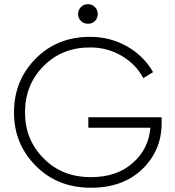

<svg xmlns="http://www.w3.org/2000/svg" viewBox="-20 -887 839 918"><path d="M401.4 -773.4Q380.9 -773.4 367.2 -786.1Q353.5 -799.8 353.5 -820.3Q353.5 -839.8 367.2 -853.5Q380.9 -867.2 401.4 -867.2Q419.9 -867.2 433.6 -853.5Q447.3 -839.8 447.3 -820.3Q447.3 -799.8 433.6 -786.1Q419.9 -773.4 401.4 -773.4ZM752.9 -326.2Q752.9 -319.3 752.9 -298.8Q752.9 -168 660.2 -78.1Q567.4 10.7 415 10.7Q254.9 10.7 151.4 -93.8Q46.9 -198.2 46.9 -349.6Q46.9 -502 150.4 -606.4Q252.9 -710.9 411.1 -710.9Q506.8 -710.9 587.9 -665Q668 -619.1 711.9 -542Q696.3 -532.2 665 -513.7Q629.9 -580.1 561.5 -620.1Q493.2 -660.2 411.1 -660.2Q275.4 -660.2 187.5 -570.3Q99.6 -481.4 99.6 -349.6Q99.6 -218.8 188.5 -129.9Q276.4 -40 415 -40Q538.1 -40 614.3 -107.4Q690.4 -173.8 699.2 -276.4Q599.6 -276.4 402.3 -276.4Q402.3 -288.1 402.3 -326.2Q490.2 -326.2 752.9 -326.2Z"/></svg>

Font: LeFont
Style: ExtraLight
Weight: 200
Designer: Leryon MEDIA
Version: Version 1.0